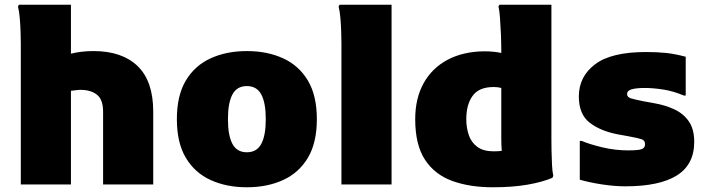

<svg xmlns="http://www.w3.org/2000/svg" viewBox="-20 -780 2988 812"><path d="M68 0V-596Q68 -616 67 -646Q66 -676 63.5 -705Q61 -734 56 -752L60 -760H280V-553Q300 -558 323.5 -561Q347 -564 376 -564Q496 -564 562 -500.5Q628 -437 628 -308V0H416V-308Q416 -359 390 -379.5Q364 -400 320 -400Q312 -400 301 -398.5Q290 -397 280 -396V0Z M728 -276Q728 -376 766 -439.5Q804 -503 871 -533.5Q938 -564 1024 -564Q1110 -564 1177 -533.5Q1244 -503 1282 -439.5Q1320 -376 1320 -276Q1320 -176 1282 -112.5Q1244 -49 1177 -18.5Q1110 12 1024 12Q938 12 871 -18.5Q804 -49 766 -112.5Q728 -176 728 -276ZM944 -276Q944 -207 963 -171.5Q982 -136 1024 -136Q1066 -136 1085 -171.5Q1104 -207 1104 -276Q1104 -345 1085 -380.5Q1066 -416 1024 -416Q982 -416 963 -380.5Q944 -345 944 -276Z M1424 0V-596Q1424 -616 1423 -646Q1422 -676 1419.5 -705Q1417 -734 1412 -752L1416 -760H1636V0Z M2064 12Q1966 12 1892 -15Q1818 -42 1777 -105Q1736 -168 1736 -276Q1736 -364 1771.5 -428Q1807 -492 1872.5 -527Q1938 -562 2028 -563Q2050 -563 2068.5 -561Q2087 -559 2100 -556V-569Q2100 -598 2098.5 -635Q2097 -672 2094.5 -705Q2092 -738 2088 -752L2092 -760H2312V-192Q2312 -172 2312.5 -142Q2313 -112 2314.5 -83Q2316 -54 2320 -36L2316 -28Q2274 -10 2211 1Q2148 12 2064 12ZM1952 -276Q1952 -240 1962.5 -209Q1973 -178 1998.5 -159Q2024 -140 2068 -140Q2088 -140 2102 -142Q2101 -154 2100.5 -167.5Q2100 -181 2100 -196V-408Q2093 -410 2085 -411Q2077 -412 2068 -412Q2006 -412 1979 -375Q1952 -338 1952 -276Z M2432 -184H2440Q2476 -169 2529 -156.5Q2582 -144 2636 -144Q2681 -144 2694.5 -149.5Q2708 -155 2708 -170Q2708 -186 2694 -191Q2680 -196 2636 -204L2592 -212Q2519 -226 2473.5 -261.5Q2428 -297 2428 -372Q2428 -456 2496.5 -508Q2565 -560 2712 -560Q2760 -560 2797.5 -556Q2835 -552 2880 -540V-376H2872Q2827 -395 2784 -401.5Q2741 -408 2708 -408Q2672 -408 2652 -402.5Q2632 -397 2632 -382Q2632 -369 2648.5 -364Q2665 -359 2700 -352L2744 -344Q2792 -336 2831 -318Q2870 -300 2893 -267Q2916 -234 2916 -180Q2916 -84 2842.5 -38Q2769 8 2624 8Q2579 8 2526.5 0Q2474 -8 2432 -20Z"/></svg>

Font: Kufam Black
Style: Regular
Weight: 900
Designer: Wael Morcos, Artur Schmal
Foundry: Original Type
Version: Version 1.301; ttfautohint (v1.8.3)